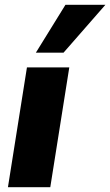

<svg xmlns="http://www.w3.org/2000/svg" viewBox="-20 -778 458 798"><path d="M13 0 92 -498H268L189 0ZM129 -559 252 -758H418L244 -559Z"/></svg>

Font: Nunito Sans 10pt SemiCondensed Black
Style: Italic
Weight: 900
Width: 4
Italic angle: -9°
Designer: Vernon Adams
Foundry: Vernon Adams
Version: Version 3.101;gftools[0.9.27]